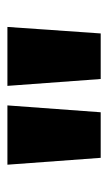

<svg xmlns="http://www.w3.org/2000/svg" viewBox="96 -850 298 531"><g transform="rotate(-90 245.5 -585.0)"><path d="M219 -714 200 -456H74L55 -714ZM436 -714 418 -456H292L273 -714Z"/></g></svg>

Font: Noto Sans Disp ExtBd
Style: Regular
Weight: 800
Designer: Monotype Design Team
Foundry: Monotype Imaging Inc.
Version: Version 2.000;GOOG;noto-source:20170915:90ef993387c0; ttfaut